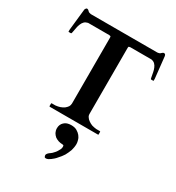

<svg xmlns="http://www.w3.org/2000/svg" viewBox="-235 -850 1203 1311"><g transform="rotate(30 366.5 -194.5)"><path d="M297 -614V-95C297 -86 294 -77 290 -70C284 -62 278 -55 270 -49C261 -43 252 -38 240 -34C230 -31 218 -28 205 -27H190H177C175 -27 174 -26 174 -26C173 -24 173 -24 173 -23V-4C173 -3 173 -2 174 -2C175 0 176 0 177 0H556C558 0 559 0 560 -2V-4V-23C560 -24 560 -24 559 -26C558 -26 557 -27 556 -27H542H528C515 -28 504 -31 492 -34C482 -38 472 -43 464 -49C455 -55 448 -62 444 -69C438 -76 436 -85 436 -95V-614C436 -621 437 -624 440 -625C443 -626 446 -626 450 -627H616C628 -625 638 -620 644 -614C652 -606 657 -598 661 -588C665 -579 668 -568 670 -558C672 -546 674 -536 676 -526C677 -523 677 -520 678 -516C679 -512 679 -510 680 -509C681 -508 682 -507 683 -507H699C701 -507 702 -508 702 -509V-525L684 -692C683 -696 682 -700 680 -703C677 -706 674 -708 669 -708C667 -708 665 -707 662 -706C660 -705 658 -703 656 -701L650 -696C649 -694 647 -693 645 -692C641 -691 637 -690 634 -689C631 -688 627 -688 623 -688H111C106 -688 102 -688 99 -689C96 -690 92 -691 88 -692C86 -693 84 -694 82 -696L77 -701C75 -703 73 -705 70 -706C68 -707 66 -708 64 -708C59 -708 56 -706 54 -702C51 -699 50 -695 49 -692L31 -525V-509C31 -508 32 -507 34 -507H50C52 -508 53 -508 54 -509C55 -510 55 -512 56 -516C57 -520 57 -523 58 -526L64 -558C66 -569 69 -579 73 -588C77 -598 82 -606 89 -613C96 -620 105 -624 117 -627H283C287 -626 290 -626 293 -625C296 -624 297 -621 297 -614ZM330 319C335 319 341 317 348 314C355 310 360 306 365 303C377 294 389 284 400 270C412 258 422 244 432 229C440 214 448 198 454 181C459 164 462 146 462 129C462 120 460 110 457 100C454 88 448 78 441 69C434 60 424 52 412 45C400 38 385 35 367 35C344 35 325 41 312 54C299 66 292 82 292 102C292 115 295 126 300 136C305 145 312 153 320 160C329 166 338 171 348 174C359 177 369 179 380 179C385 179 388 180 390 184C390 186 391 189 391 192C391 199 390 205 387 212C384 218 381 224 377 230C373 237 369 243 364 248C359 253 355 258 350 263C347 266 343 268 340 271C336 274 332 276 328 280C325 282 322 286 319 290C316 293 315 297 315 301C315 305 316 309 318 313C319 317 323 319 330 319Z"/></g></svg>

Font: fbb
Style: Bold
Weight: 400
Designer: David J. Perry, Michael Sharpe
Version: Version 1.045